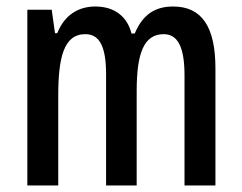

<svg xmlns="http://www.w3.org/2000/svg" viewBox="-20 -663 743 590"><path d="M512 -643C455 -643 418 -617 394 -560H384C372 -609 335 -643 273 -643C221 -643 178 -617 156 -561H149L139 -633H64V-93H159V-368C159 -484 175 -558 242 -558C285 -558 306 -522 306 -434V-93H400V-384C400 -499 422 -558 483 -558C526 -558 547 -519 547 -431V-93H642V-453C642 -581 600 -643 512 -643Z"/></svg>

Font: Noto Sans Kannada UI ExtraCondensed Medium
Style: Regular
Weight: 500
Width: 2
Designer: Jelle Bosma - Monotype Design Team
Foundry: Monotype Imaging Inc.
Version: Version 2.005